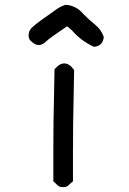

<svg xmlns="http://www.w3.org/2000/svg" viewBox="-20 -768 540 803"><path d="M206.1 -721.7Q227.5 -739.3 253.9 -748Q298.8 -745.1 328.1 -710Q350.6 -686.5 377 -665.5Q403.3 -644.5 414.1 -613.3Q410.2 -575.2 373 -572.3Q320.3 -595.7 281.2 -640.6L260.7 -658.2Q183.6 -606.4 171.9 -593.8Q141.6 -565.4 112.3 -593.8Q98.6 -603.5 99.6 -621.1Q100.6 -644.5 121.1 -659.2Q137.7 -674.8 206.1 -721.7ZM219.7 -490.2Q249 -515.6 277.3 -490.2Q284.2 -482.4 290 -475.6Q289.1 -422.9 288.1 -370.1Q285.2 -253.9 285.2 -137.7V-9.8Q278.3 -3.9 271.5 2Q260.7 15.6 244.1 14.6Q226.6 15.6 215.8 2Q210 -3.9 203.1 -9.8V-144.5Q203.1 -260.7 206.1 -377Q207 -427.7 208 -478.5Q213.9 -484.4 219.7 -490.2Z"/></svg>

Font: NaikaiFont
Style: Regular
Weight: 400
Version: Version 1.67